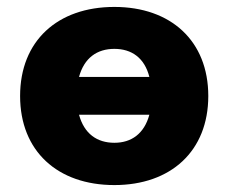

<svg xmlns="http://www.w3.org/2000/svg" viewBox="-20 -523 659 554"><path d="M310 11C473 11 581 -87 581 -246C581 -405 473 -503 310 -503C146 -503 38 -405 38 -246C38 -87 146 11 310 11ZM310 -382C360 -382 397 -356 411 -301H208C223 -356 260 -382 310 -382ZM310 -111C260 -111 223 -137 208 -192H411C396 -137 359 -111 310 -111Z"/></svg>

Font: Nunito Black
Style: Regular
Weight: 900
Designer: Vernon Adams
Foundry: Vernon Adams
Version: Version 3.602